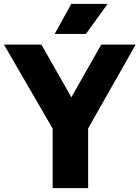

<svg xmlns="http://www.w3.org/2000/svg" viewBox="-52 -970 719 990"><path d="M647.5 -740 402.5 -308V0H219.5V-307L-31.5 -740H161.5L316 -468.5L470 -740ZM230 -795 315.5 -950H503L391 -795Z"/></svg>

Font: Encode Sans Semi Condensed ExBd
Style: Regular
Weight: 800
Width: 4
Designer: Multiple Designers
Foundry: Impallari Type
Version: Version 2.000